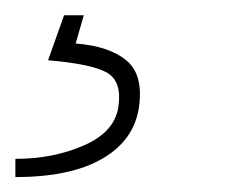

<svg xmlns="http://www.w3.org/2000/svg" viewBox="-48 -20 307 252"><path d="M-27.8 212.4V188.5Q21.5 188.5 62 170.9Q102.5 153.3 107.4 120.1Q112.3 86.9 92.5 75.4Q72.8 64 15.1 59.1L36.1 0H62L51.3 37.1Q95.2 40.5 117.9 59.3Q140.6 78.1 134.3 121.1Q127.9 164.1 86.4 188.2Q44.9 212.4 -27.8 212.4Z"/></svg>

Font: Roboto-ThinItalic
Style: Italic
Weight: 250
Italic angle: -12°
Designer: Google
Version: Version 1.100141; 2013; ttfautohint (v0.94.14-c901) -l 8 -r 